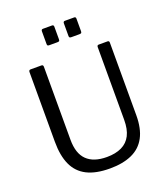

<svg xmlns="http://www.w3.org/2000/svg" viewBox="-169 -1072 1047 1200"><g transform="rotate(-20 354.5 -472.0)"><path d="M622 -247Q622 -158 591.5 -101Q561 -44 501 -17Q441 10 355 10Q261 10 202 -20Q143 -50 115 -111Q87 -172 87 -264V-728Q87 -742 99 -742H171Q183 -742 183 -729V-243Q183 -152 228 -108Q273 -64 361 -64Q419 -64 459.5 -83.5Q500 -103 520.5 -143Q541 -183 541 -246V-729Q541 -742 552 -742H611Q622 -742 622 -730V-247ZM330 -942V-859Q330 -850 327 -847Q324 -844 314 -844H261Q252 -844 249.5 -847Q247 -850 247 -857V-941Q247 -954 258 -954H319Q330 -954 330 -942ZM477 -942V-859Q477 -850 473.5 -847Q470 -844 460 -844H408Q399 -844 396 -847Q393 -850 393 -857V-941Q393 -954 404 -954H466Q477 -954 477 -942Z"/></g></svg>

Font: Libre Franklin
Style: Regular
Weight: 400
Designer: Pablo Impallari, Rodrigo Fuenzalida, Nhung Nguyen
Foundry: Impallari Type
Version: Version 3.000